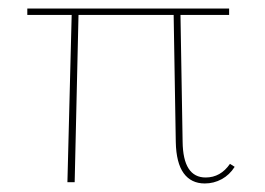

<svg xmlns="http://www.w3.org/2000/svg" viewBox="-20 -427 622 450"><path d="M530 -36Q518 -17 499.5 -7Q481 3 460 3Q428 3 410.5 -21Q393 -45 392 -94L387 -392H164L155 0H138L148 -392H44V-407H517V-392H403L408 -95Q409 -11 462 -11Q497 -11 519 -43Z"/></svg>

Font: Ysabeau Thin
Style: Regular
Weight: 200
Designer: Christian Thalmann (Catharsis Fonts)
Version: Version 0.003